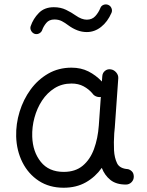

<svg xmlns="http://www.w3.org/2000/svg" viewBox="-20 -838 679 887"><path d="M561.5 14.6Q516.6 14.6 490 -6.8Q463.4 -28.3 450.2 -62.5Q420.4 -20.5 376.5 4.4Q332.5 29.3 273.9 29.3Q208 29.3 159.4 -2.4Q110.8 -34.2 83.7 -88.1Q56.6 -142.1 54.7 -207.5Q53.2 -265.6 70.6 -322Q87.9 -378.4 121.3 -424.3Q154.8 -470.2 202.6 -497.8Q250.5 -525.4 310.5 -525.4Q354 -525.4 388.4 -508.1Q422.9 -490.7 450.7 -461.4L452.6 -486.3Q453.6 -501.5 465.1 -510.7Q476.6 -520 491.7 -517.6Q506.3 -515.6 516.8 -503.4Q527.3 -491.2 526.4 -476.6L510.3 -248.5Q509.3 -235.4 507.8 -222.2Q506.3 -202.6 506.1 -181.4Q505.9 -160.2 506.8 -143.1Q508.8 -108.9 520.8 -84Q532.7 -59.1 571.3 -56.6Q581.1 -54.2 589.4 -46.1Q597.7 -38.1 598.1 -22Q598.1 -6.8 587.4 3.9Q576.7 14.6 561.5 14.6ZM274.4 -43.9Q328.1 -43.9 362.3 -72.5Q396.5 -101.1 414.3 -149.7Q432.1 -198.2 436.5 -258.3L445.8 -390.1Q435.1 -388.2 424.1 -392.6Q413.1 -397 406.7 -406.7Q390.1 -426.3 366.2 -439.2Q342.3 -452.1 310.5 -452.1Q266.6 -452.1 232.2 -430.7Q197.8 -409.2 174.3 -373.5Q150.9 -337.9 139.2 -294.4Q127.4 -251 128.9 -206.5Q131.3 -136.7 168.5 -90.3Q205.6 -43.9 274.4 -43.9ZM140.1 -681.6Q129.4 -685.5 123.8 -696Q118.2 -706.5 121.6 -716.8Q133.3 -751.5 159.4 -778.1Q185.5 -804.7 228.5 -804.7Q260.3 -804.7 284.9 -792.7Q309.6 -780.8 329.6 -766.6Q357.4 -747.1 380.9 -747.1Q405.3 -747.1 420.2 -763.4Q435.1 -779.8 443.4 -800.3Q447.3 -811.5 458.5 -815.7Q469.7 -819.8 480 -815.4Q490.7 -811 495.1 -800Q499.5 -789.1 495.1 -778.8Q477.1 -737.3 447 -713.6Q417 -689.9 380.9 -689.9Q358.4 -689.9 337.2 -698Q315.9 -706.1 295.4 -721.2Q280.8 -732.4 265.9 -740.2Q251 -748 231.4 -748Q207 -748 193.8 -731.9Q180.7 -715.8 175.3 -700.2Q171.9 -689.5 161.4 -683.8Q150.9 -678.2 140.1 -681.6Z"/></svg>

Font: Mikhak-DS1-FD Regular
Style: Regular
Weight: 400
Designer: Amin Abedi
Version: Version 3.2